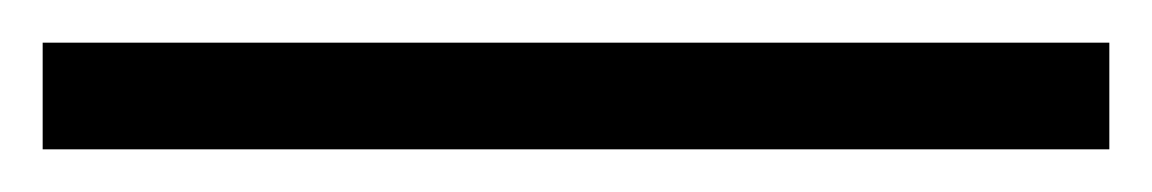

<svg xmlns="http://www.w3.org/2000/svg" viewBox="-20 55 540 90"><path d="M0 75H500V125H0Z"/></svg>

Font: Heuristica
Style: Italic
Weight: 400
Italic angle: -13°
Version: Version 1.0.2